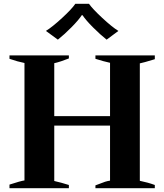

<svg xmlns="http://www.w3.org/2000/svg" viewBox="-20 -992 867 1012"><path d="M285 -783 222 -829Q256 -850 307.5 -897.5Q359 -945 377 -972H449Q467 -946 518.5 -898Q570 -850 604 -829L542 -783Q509 -809 470.5 -847.5Q432 -886 415 -912H411Q395 -887 357 -848.5Q319 -810 285 -783ZM717 -658V-39Q761 -30 796 -17V0H483V-15Q521 -30 534 -34Q547 -38 560 -40V-330H266V-38Q302 -30 343 -17V0H30V-19Q88 -38 109 -41V-660Q73 -667 30 -682V-700H343V-684Q293 -665 280.5 -662.5Q268 -660 266 -659V-380H560V-661Q527 -668 483 -682V-700H796V-680Q734 -661 717 -658Z"/></svg>

Font: Trirong Bold
Style: Regular
Weight: 700
Designer: Katatrad Team
Foundry: CadsonDemak
Version: Version 1.000